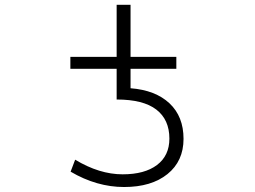

<svg xmlns="http://www.w3.org/2000/svg" viewBox="-20 -751 1040 782"><path d="M266.6 -470.7V-519.5H455.1V-731.4H511.7V-519.5H698.2V-470.7H511.7V-391.6Q613.3 -383.8 670.4 -330.1Q727.5 -276.4 727.5 -185.5Q727.5 -94.7 662.1 -42Q596.7 10.7 485.4 10.7Q374 10.7 267.6 -51.8L286.1 -100.6Q384.8 -41 479.5 -41Q569.3 -41 619.6 -79.1Q669.9 -117.2 669.9 -186.5Q669.9 -263.7 616.7 -304.7Q563.5 -345.7 455.1 -345.7V-470.7Z"/></svg>

Font: Gen Shin Gothic Monospace Light
Style: Regular
Weight: 300
Designer: [Source Han Sans]
Ryoko NISHIZUKA  (kana & ideographs); Paul D. Hunt (Latin, Greek & Cyrillic); Wenlong ZHANG  (bopomofo
Version: Version 1.002.20150607